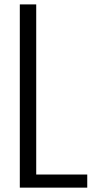

<svg xmlns="http://www.w3.org/2000/svg" viewBox="-20 -860 420 880"><path d="M379.9 0H70.8V-839.8H146V-60.1H379.9Z"/></svg>

Font: VL Oswald
Style: Light
Weight: 300
Designer: vernon adams
Foundry: vernon adams
Version: Version ; ttfautohint (v0.92.18-e454-dirty) -l 8 -r 50 -G 20